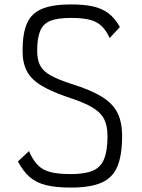

<svg xmlns="http://www.w3.org/2000/svg" viewBox="-20 -834 640 868"><path d="M300 14Q233 14 188.5 3Q144 -8 114.5 -33.5Q85 -59 61 -104L111 -151Q128 -111 150.5 -88Q173 -65 208 -56Q243 -47 300 -47Q364 -47 400 -62.5Q436 -78 451 -116Q466 -154 466 -219Q466 -265 451 -295Q436 -325 399 -347.5Q362 -370 297 -391Q216 -418 169 -446Q122 -474 102 -511.5Q82 -549 82 -604Q82 -683 102 -728.5Q122 -774 170 -794Q218 -814 300 -814Q362 -814 402.5 -804.5Q443 -795 471.5 -773Q500 -751 522 -712L476 -662Q459 -698 438 -717.5Q417 -737 384.5 -745Q352 -753 300 -753Q241 -753 208 -740Q175 -727 161.5 -694Q148 -661 148 -604Q148 -564 161.5 -538Q175 -512 209 -493Q243 -474 302 -455Q389 -428 439 -397.5Q489 -367 510.5 -325Q532 -283 532 -219Q532 -132 510.5 -81Q489 -30 438.5 -8Q388 14 300 14Z"/></svg>

Font: Victor Mono Light
Style: Regular
Weight: 300
Monospace: yes
Designer: Rune Bjørnerås
Version: Version 1.561;gftools[0.9.30]